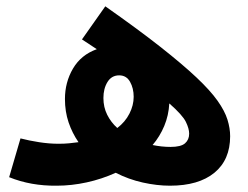

<svg xmlns="http://www.w3.org/2000/svg" viewBox="-20 -581 787 609"><path d="M519 8Q478 8 433 -2Q388 -12 347 -33Q303 -13 255 -2.5Q207 8 160 8Q78 9 9 -19L45 -142Q72 -135 104 -130Q136 -125 166 -125Q184 -125 199.5 -126.5Q215 -128 229 -130Q209 -159 197.5 -193Q186 -227 186 -267Q186 -320 211.5 -363.5Q237 -407 287 -425Q265 -440 240 -456L314 -561Q418 -488 488.5 -432.5Q559 -377 603 -335.5Q647 -294 670 -261.5Q693 -229 701.5 -201.5Q710 -174 710 -149Q710 -74 660 -33Q610 8 519 8ZM308 -270Q308 -241 320 -217Q332 -193 352 -175Q377 -194 390.5 -220.5Q404 -247 404 -274Q404 -301 392.5 -321.5Q381 -342 358 -342Q334 -342 321 -321Q308 -300 308 -270ZM580 -157Q580 -173 569.5 -194.5Q559 -216 517 -253Q515 -215 501 -181.5Q487 -148 464 -121Q493 -115 521 -115Q554 -115 567 -126.5Q580 -138 580 -157Z"/></svg>

Font: Noto Sans Arabic SemCond
Style: Bold
Weight: 700
Width: 4
Designer: Monotype Design Team, Nadine Chahine, Nizar Qandah and Khaled Hosny
Foundry: Monotype Imaging Inc.
Version: Version 2.012; ttfautohint (v1.8.4.7-5d5b)